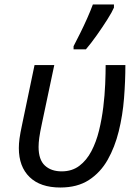

<svg xmlns="http://www.w3.org/2000/svg" viewBox="-20 -826 620 856"><path d="M249 10Q160 10 112 -36.5Q64 -83 64 -166Q64 -186 67 -208.5Q70 -231 79 -273L134 -536H222L167 -276Q158 -234 155 -211.5Q152 -189 152 -171Q152 -114 180 -88Q208 -62 255 -62Q301 -62 333.5 -86.5Q366 -111 387.5 -152Q409 -193 421.5 -244Q434 -295 440.5 -348.5Q447 -402 449 -451Q451 -500 451 -536H539Q539 -465 533 -388.5Q527 -312 509.5 -241Q492 -170 460 -113.5Q428 -57 376.5 -23.5Q325 10 249 10ZM308 -606V-620Q321 -645 337.5 -678Q354 -711 369 -745Q384 -779 394 -806H488V-792Q480 -773 458.5 -739Q437 -705 411.5 -669Q386 -633 363 -606Z"/></svg>

Font: Noto IKEA Latin
Style: Italic
Weight: 400
Italic angle: -12°
Designer: Monotype Design Team
Foundry: Monotype Imaging Inc.
Version: Version 1.0